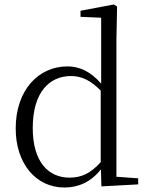

<svg xmlns="http://www.w3.org/2000/svg" viewBox="-20 -822 662 856"><path d="M432 9 596 0V-27L499 -34V-643L502 -793L487 -802L339 -774V-747L431 -743V-449C384 -504 333 -526 281 -526C151 -526 50 -420 50 -249C50 -93 140 14 267 14C330 14 386 -11 430 -67ZM429 -99C384 -49 343 -30 290 -30C196 -30 126 -100 126 -251C126 -414 203 -483 296 -483C344 -483 384 -464 429 -418Z"/></svg>

Font: Noto Serif KR Light
Style: Regular
Weight: 300
Designer: Ryoko NISHIZUKA 西塚涼子 (kana & ideographs); Frank Grießhammer (Latin, Greek & Cyrillic); Wenlong ZHANG 张文龙 (bopomofo); San
Foundry: Adobe
Version: Version 2.001;hotconv 1.1.0;makeotfexe 2.6.0